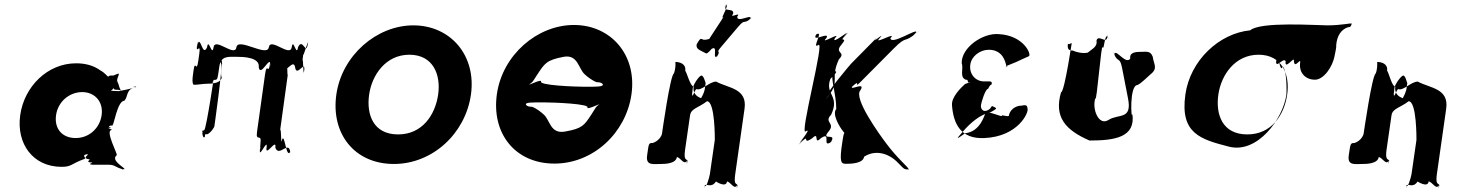

<svg xmlns="http://www.w3.org/2000/svg" viewBox="-20 -860 7731 1007"><path d="M86 -256C65 -106 153 15 303 15C357 15 352 -1 422 -26C439 -32 400 -45 439 -52C447 -45 406 -31 449 -24C458 -24 423 -8 461 -8C473 -5 430 1 467 4H549C586 4 579 17 632 30C641 30 596 27 634 27C628 15 560 -19 592 -46C601 -46 528 -178 566 -178C574 -180 525 -192 561 -192C570 -192 522 -188 560 -188C570 -188 531 -200 569 -202C578 -202 595 -332 633 -332C655 -359 638 -392 695 -404C704 -404 655 -407 693 -407C683 -394 595 -382 604 -382C604 -382 556 -383 563 -386C580 -395 570 -402 574 -398C579 -391 577 -389 599 -389C622 -387 614 -378 605 -406C598 -437 588 -428 600 -460C610 -484 596 -471 575 -464C553 -464 555 -464 548 -458C541 -460 532 -477 506 -491C473 -515 431 -528 379 -528C229 -528 107 -406 86 -256ZM274 -256C284 -327 344 -377 411 -377C477 -377 523 -327 513 -256C503 -186 446 -136 377 -136C305 -136 264 -186 274 -256Z M1223 -562C1251 -562 1345 -561 1337 -507C1347 -453 1395 -569 1398 -524C1390 -470 1404 -580 1396 -526C1387 -462 1380 -540 1370 -469L1328 -168C1320 -114 1354 -163 1346 -109C1341 -46 1355 -135 1343 -75C1335 -21 1352 -127 1344 -73C1337 -25 1386 -141 1378 -86C1370 -32 1432 -140 1424 -86C1443 -32 1495 -127 1502 -62C1494 -8 1511 -119 1503 -65C1481 -23 1474 -159 1460 -130C1452 -76 1456 -222 1448 -168L1490 -473C1485 -435 1489 -570 1482 -523C1474 -469 1487 -576 1479 -522C1470 -459 1520 -560 1528 -506C1536 -452 1584 -552 1575 -489C1567 -435 1584 -544 1576 -490C1569 -443 1571 -577 1566 -539L1571 -579C1566 -541 1602 -675 1595 -628C1587 -574 1602 -683 1594 -629C1585 -566 1567 -666 1543 -612C1535 -558 1518 -666 1510 -612C1502 -558 1398 -666 1390 -612C1382 -558 1228 -666 1220 -612C1212 -558 1108 -666 1100 -612C1092 -558 1074 -666 1066 -612C1042 -558 1032 -675 1017 -630C1009 -576 1022 -682 1014 -628C1005 -564 1035 -646 1025 -576L1020 -541C1010 -471 1004 -554 995 -490C987 -436 989 -431 993 -417C1007 -412 1035 -421 1071 -421C1107 -421 1137 -429 1143 -452C1139 -466 1137 -471 1145 -525C1142 -569 1131 -542 1140 -526C1151 -526 1102 -179 1104 -196C1104 -195 1089 -166 1068 -156H1039C1049 -166 1032 -176 1049 -176C1063 -175 1058 -165 1066 -156C1054 -156 1056 -158 1054 -141C1044 -133 1036 -160 1051 -178C1062 -178 1112 -522 1102 -454C1095 -403 1091 -432 1102 -441C1122 -441 1120 -441 1130 -509C1138 -569 1177 -562 1223 -562Z M1744 -364C1715 -159 1839 0 2046 0C2248 0 2421 -159 2450 -364C2479 -569 2343 -727 2148 -727C1955 -727 1773 -569 1744 -364ZM1916 -364C1931 -468 2004 -573 2127 -573C2252 -573 2293 -468 2278 -364C2263 -259 2196 -155 2068 -155C1938 -155 1901 -259 1916 -364Z M3045 -405C3002 -405 2794 -412 2819 -435C2807 -443 2742 -404 2753 -419C2761 -427 2730 -393 2755 -416C2776 -433 2769 -424 2798 -469C2836 -526 2845 -545 2936 -562C3012 -576 3013 -499 3048 -469C3060 -458 3085 -438 3109 -429C3123 -429 3135 -427 3141 -419C3148 -404 3108 -405 3045 -405ZM2833 -323C2876 -323 3084 -316 3060 -294C3071 -286 3135 -324 3125 -310C3117 -302 3147 -335 3123 -313C3102 -296 3110 -304 3082 -260C3045 -204 3036 -186 2943 -170C2865 -156 2865 -232 2831 -260C2819 -271 2795 -291 2770 -300C2756 -300 2745 -302 2739 -310C2732 -324 2770 -323 2833 -323ZM2586 -366C2557 -161 2681 -2 2888 -2C3090 -2 3263 -161 3292 -366C3321 -571 3185 -729 2990 -729C2797 -729 2615 -571 2586 -366Z M3677 -583C3686 -577 3689 -577 3713 -604C3748 -624 3715 -548 3739 -564C3763 -591 3718 -538 3742 -565C3764 -603 3729 -575 3763 -615C3787 -642 3828 -693 3852 -720C3890 -764 3877 -730 3916 -761C3940 -788 3892 -737 3916 -764C3923 -788 3842 -737 3847 -774C3871 -801 3801 -760 3825 -787C3833 -823 3767 -792 3788 -832C3812 -859 3761 -805 3785 -832C3811 -846 3758 -759 3771 -769C3795 -796 3677 -627 3701 -654C3717 -667 3694 -648 3668 -652C3653 -660 3652 -658 3634 -628C3628 -601 3655 -596 3677 -583ZM3445 0C3467 0 3525 -1 3530 -36C3547 -36 3569 9 3582 -17C3582 -17 3581 17 3586 -18C3577 -28 3566 -21 3573 -74L3599 -254C3604 -292 3643 -294 3688 -329C3731 -329 3729 -129 3729 -126L3703 54C3700 72 3682 136 3676 110C3676 110 3672 147 3677 112C3687 103 3712 127 3735 92C3735 92 3788 127 3793 92C3810 92 3832 138 3845 112C3845 112 3843 145 3848 110C3839 100 3829 107 3836 54L3885 -290C3900 -397 3801 -397 3736 -432C3700 -432 3658 -381 3632 -393C3623 -386 3610 -339 3610 -367L3614 -402C3621 -422 3639 -451 3654 -462C3669 -472 3678 -432 3681 -424L3676 -390C3666 -350 3649 -342 3661 -342C3683 -342 3609 -344 3618 -406C3601 -406 3582 -480 3574 -489C3579 -525 3546 -535 3522 -535C3524 -525 3523 -495 3514 -474C3495 -465 3452 -159 3452 -159C3450 -147 3435 -120 3403 -110C3381 -110 3383 -107 3374 -45C3366 10 3406 0 3445 0Z M4628 -108C4594 -153 4453 -347 4493 -387C4524 -438 4422 -374 4454 -412C4491 -454 4411 -371 4453 -409C4501 -452 4449 -384 4499 -436C4539 -476 4627 -565 4667 -605C4740 -679 4718 -629 4786 -687C4829 -723 4745 -650 4785 -690C4794 -716 4653 -620 4650 -660C4690 -700 4554 -620 4594 -660C4629 -700 4541 -620 4580 -664L4443 -525C4435 -516 4302 -360 4319 -355C4359 -395 4287 -311 4322 -354C4390 -436 4331 -444 4380 -549C4420 -589 4355 -580 4391 -623C4437 -678 4367 -628 4418 -678C4458 -718 4377 -641 4417 -681C4445 -711 4337 -620 4359 -660C4399 -700 4274 -620 4314 -660C4337 -700 4230 -631 4262 -681C4302 -721 4219 -638 4259 -678C4306 -708 4234 -601 4271 -623C4311 -663 4167 -132 4207 -172C4244 -194 4151 -86 4180 -117C4220 -157 4142 -74 4182 -114C4232 -164 4182 -95 4240 -135C4280 -175 4245 -95 4285 -135C4343 -175 4289 -83 4337 -114C4377 -154 4299 -77 4339 -117C4370 -167 4281 -117 4327 -172C4363 -215 4299 -218 4339 -258C4387 -360 4305 -362 4335 -446C4375 -486 4372 -487 4348 -487C4335 -443 4366 -370 4366 -288C4332 -253 4430 -118 4435 -153C4442 -184 4445 -173 4424 -170C4405 -170 4405 -166 4393 -81C4383 1 4397 -1 4421 -1C4441 -1 4507 -2 4512 -38C4567 -74 4637 -61 4690 -6C4722 26 4720 29 4747 29C4741 13 4689 -26 4628 -108Z M5256 -523C5262 -503 5251 -506 5260 -510C5276 -518 5243 -507 5259 -514C5284 -525 5280 -522 5308 -534C5324 -542 5360 -558 5376 -565C5392 -573 5350 -674 5219 -681C5135 -689 5021 -610 5024 -528C5035 -500 5011 -456 5045 -442C5065 -444 5046 -423 5068 -429C5084 -437 5051 -419 5067 -426C5077 -434 5041 -419 5041 -419C5021 -401 4969 -351 4973 -308C4980 -216 5015 -129 5144 -136C5319 -144 5378 -270 5369 -292C5367 -312 5356 -309 5338 -306C5304 -306 5275 -282 5271 -252C5262 -248 5241 -256 5235 -255C5241 -239 5162 -284 5148 -265C5143 -258 5123 -170 5042 -161C4993 -127 4991 -125 5032 -172C5069 -215 5121 -260 5175 -271C5206 -289 5211 -290 5196 -298C5181 -306 5183 -305 5174 -292C5169 -286 5158 -278 5145 -278C5131 -279 5123 -293 5125 -309C5127 -324 5148 -394 5162 -394C5165 -401 5172 -412 5176 -415C5178 -415 5180 -412 5182 -425C5180 -435 5169 -433 5158 -433H5141C5098 -433 5062 -470 5069 -521C5075 -566 5121 -599 5166 -599C5242 -599 5253 -531 5256 -523Z M5961 -588C5942 -588 5902 -587 5908 -553C5886 -519 5835 -601 5826 -579C5832 -545 5817 -610 5823 -576C5844 -529 5853 -564 5865 -504C5871 -470 5890 -379 5896 -345C5919 -229 5847 -265 5794 -231C5742 -197 5706 -290 5725 -345C5731 -311 5757 -645 5763 -611C5772 -595 5773 -690 5791 -666C5797 -632 5782 -702 5788 -668C5784 -625 5742 -682 5731 -648C5737 -614 5708 -604 5685 -584C5660 -578 5625 -586 5606 -595C5586 -595 5577 -601 5581 -631C5590 -621 5603 -645 5600 -627C5607 -676 5564 -376 5545 -376C5507 -246 5568 -178 5694 -123C5828 -123 5937 -140 5919 -263C5913 -219 5902 -414 5946 -414C5968 -425 5993 -452 6014 -470C6055 -502 6031 -522 6026 -562C6014 -595 5993 -588 5961 -588Z M6370 -364C6385 -468 6458 -573 6581 -573C6705 -573 6746 -468 6731 -364C6716 -259 6650 -155 6522 -155C6391 -155 6355 -259 6370 -364ZM6537 -701C6374 -685 6222 -543 6197 -364C6168 -159 6278 -129 6425 -91C6574 -52 6709 -236 6727 -364C6728 -368 6731 -495 6707 -511C6694 -474 6688 -570 6675 -550C6668 -499 6678 -573 6674 -547C6666 -489 6710 -563 6723 -539C6716 -488 6770 -568 6766 -542C6769 -492 6803 -563 6799 -531C6792 -480 6825 -442 6877 -442C6922 -442 6970 -509 6980 -569C6982 -580 6990 -612 6988 -622C6992 -674 7015 -705 7049 -717C7065 -718 7064 -721 7070 -736C7060 -740 7020 -727 6941 -727C6887 -727 6590 -748 6537 -701Z M7126 0C7147 0 7206 -1 7211 -36C7229 -36 7249 9 7263 -17C7263 -17 7261 17 7266 -18C7258 -28 7245 -21 7252 -74L7278 -254C7283 -292 7323 -294 7368 -329C7411 -329 7409 -129 7409 -126L7383 54C7380 72 7361 136 7356 110C7356 110 7352 147 7357 112C7368 103 7392 127 7415 92C7415 92 7468 127 7473 92C7491 92 7512 138 7526 112C7526 112 7524 145 7529 110C7521 100 7509 107 7516 54L7565 -290C7580 -397 7481 -397 7416 -432C7380 -432 7339 -381 7313 -393C7303 -386 7290 -339 7290 -367L7294 -402C7300 -422 7320 -451 7335 -462C7350 -472 7357 -432 7361 -424L7356 -390C7345 -350 7330 -342 7342 -342C7363 -342 7289 -344 7298 -406C7280 -406 7264 -480 7255 -489C7260 -525 7227 -535 7203 -535C7204 -525 7204 -495 7195 -474C7176 -465 7132 -159 7132 -159C7130 -147 7115 -120 7084 -110C7062 -110 7063 -107 7054 -45C7046 10 7086 0 7126 0Z"/></svg>

Font: Hussar Przerywany
Style: Obl
Weight: 400
Foundry: Cannot Into Space Fonts
Version: Version 0.982